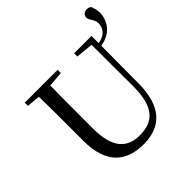

<svg xmlns="http://www.w3.org/2000/svg" viewBox="-226 -1064 1266 1266"><g transform="rotate(-45 407.0 -431.0)"><path d="M241 -295V-394C241 -495 241 -595 243 -693L350 -702V-732H44V-702L137 -694C139 -594 139 -493 139 -394V-280C139 -65 246 17 405 17C571 17 663 -82 664 -291L666 -641C761 -654 814 -724 814 -803C814 -831 806 -850 799 -869C788 -876 779 -879 768 -879C744 -879 727 -861 727 -842C727 -813 758 -799 758 -759C758 -713 732 -676 666 -665V-732H504V-702L625 -690L626 -308C627 -118 562 -43 429 -43C312 -43 241 -110 241 -295Z"/></g></svg>

Font: Noto Serif CJK SC Medium
Style: Regular
Weight: 500
Designer: Ryoko NISHIZUKA 西塚涼子 (kana & ideographs); Frank Grießhammer (Latin, Greek & Cyrillic); Wenlong ZHANG 张文龙 (bopomofo); San
Foundry: Adobe
Version: Version 2.001;hotconv 1.1.0;makeotfexe 2.6.0